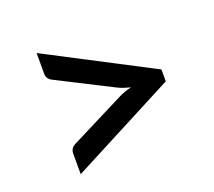

<svg xmlns="http://www.w3.org/2000/svg" viewBox="-85 -674 751 674"><g transform="rotate(-20 290.0 -337.0)"><path d="M502 -314.5 110 -110.5V-187.5Q110 -197 114.5 -204.5Q119 -212 130 -217.5L332 -319.5Q342.5 -325 354.5 -329.2Q366.5 -333.5 380 -336.5Q366.5 -340 354.5 -344Q342.5 -348 332 -353.5L130 -456Q119 -461.5 114.5 -469Q110 -476.5 110 -485.5V-563L502 -359Z"/></g></svg>

Font: Lato
Style: Regular
Weight: 600
Designer: Lukasz Dziedzic
Foundry: tyPoland Lukasz Dziedzic
Version: Version 2.006; 2014-01-15; ttfautohint (v1.4.1)